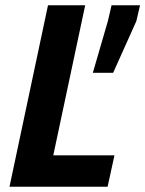

<svg xmlns="http://www.w3.org/2000/svg" viewBox="-20 -708 551 728"><path d="M16 0 162 -688H303L182 -119H414L388 0ZM332 -432 389 -628 403 -688H511L497 -628L409 -432Z"/></svg>

Font: Saira Semi Condensed SemiBold
Style: Italic
Weight: 600
Width: 4
Italic angle: -12°
Designer: Hector Gatti with collaboration of the Omnibus-Type team
Foundry: Omnibus-Type
Version: Version 1.001; ttfautohint (v1.8)